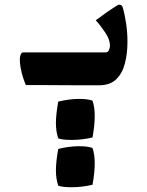

<svg xmlns="http://www.w3.org/2000/svg" viewBox="-20 -365 632 824"><path d="M80 -140Q120 -140 168 -140Q216 -140 265 -140Q314 -140 357.5 -140Q401 -140 432 -140Q444 -140 448 -151Q452 -162 452 -169Q452 -195 431.5 -225.5Q411 -256 391 -278Q414 -295 440 -313.5Q466 -332 489 -345Q498 -345 502 -341Q506 -337 507 -332Q516 -301 521.5 -262.5Q527 -224 527 -186Q527 -135 516 -92.5Q505 -50 478.5 -24.5Q452 1 405 1Q370 1 323 1Q276 1 228.5 0.5Q181 0 143.5 0Q106 0 91 0Q86 -11 79.5 -30.5Q73 -50 69 -71.5Q65 -93 65 -110Q65 -120 68.5 -130Q72 -140 80 -140ZM230 432Q220 403 220 366Q220 329 230 274Q276 263 315.5 262.5Q355 262 377 270Q396 324 377 428Q334 438 292 438.5Q250 439 230 432ZM230 229Q220 200 220 163Q220 126 230 71Q276 60 315.5 59.5Q355 59 377 67Q396 121 377 225Q334 235 292 235.5Q250 236 230 229Z"/></svg>

Font: Ruwudu
Style: Bold
Weight: 700
Designer: Becca Hirsbrunner Spalinger
Foundry: SIL International
Version: Version 3.000